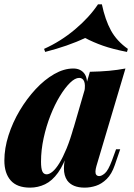

<svg xmlns="http://www.w3.org/2000/svg" viewBox="-24 -846 614 880"><path d="M190 -47Q202 -47 217 -59.5Q232 -72 248 -98Q264 -124 281 -165Q298 -206 314 -264L289 -156Q269 -92 242 -54.5Q215 -17 182.5 -1.5Q150 14 114 14Q54 14 25 -19Q-4 -52 -4 -110Q-4 -166 15 -225.5Q34 -285 66.5 -339.5Q99 -394 139.5 -437.5Q180 -481 224.5 -506.5Q269 -532 312 -532Q345 -532 362.5 -509Q380 -486 374 -433L363 -427Q368 -458 361.5 -473.5Q355 -489 339 -489Q320 -489 297 -466.5Q274 -444 250.5 -405.5Q227 -367 207.5 -317.5Q188 -268 176 -213Q164 -158 164 -105Q164 -74 170 -60.5Q176 -47 190 -47ZM388 -517Q437 -518 475.5 -521.5Q514 -525 551 -532L418 -85Q414 -71 413.5 -60.5Q413 -50 417.5 -44.5Q422 -39 431 -39Q442 -39 457 -52Q472 -65 489 -110L508 -162H527L502 -89Q488 -48 465 -25.5Q442 -3 416 5.5Q390 14 364 14Q308 14 284 -19Q269 -41 269 -74Q269 -107 282 -152ZM366 -672Q329 -654 281.5 -637.5Q234 -621 183 -608L178 -622Q254 -656 319.5 -711Q385 -766 425 -826H443Q458 -755 484.5 -706.5Q511 -658 562 -622L558 -608Q492 -621 448 -636.5Q404 -652 366 -672Z"/></svg>

Font: Playfair Display ExtraBold
Style: Italic
Weight: 800
Italic angle: -14°
Designer: Claus Eggers Sørensen
Foundry: Claus Eggers Sørensen
Version: Version 1.203